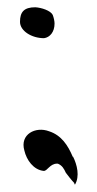

<svg xmlns="http://www.w3.org/2000/svg" viewBox="-20 -466 268 528"><path d="M35 -406C35 -381 67 -361 101 -361C117 -363 130 -378 130 -401C130 -408 128 -417 125 -425C119 -437 94 -445 77 -446C46 -446 35 -433 35 -406ZM47 -52C53 -26 72 1 100 4C110 5 117 -16 137 -16H139C151 -11 156 -2 161 9C164 13 176 29 184 37V38C185 39 185 40 186 42C200 19 192 -13 181 -35H180C167 -66 149 -94 115 -105C78 -119 34 -97 47 -52ZM77 -446ZM192 -9Z"/></svg>

Font: Vapor
Style: Lit
Weight: 300
Foundry: Cannot Into Space Fonts
Version: Version 0.179